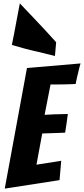

<svg xmlns="http://www.w3.org/2000/svg" viewBox="-20 -1111 495 1132"><path d="M8 1 139 -710 455 -737Q448 -715 443 -692Q438 -673 433.5 -652.5Q429 -632 426 -616Q416 -615 397.5 -614.5Q379 -614 358 -613.5Q337 -613 315.5 -613Q294 -613 278 -613L243 -434Q274 -436 301 -437Q323 -438 346 -438Q369 -438 380 -439Q376 -411 372.5 -384Q369 -357 364 -329Q354 -328 331.5 -327.5Q309 -327 286 -326Q260 -325 229 -324L195 -140L341 -163L331 -49ZM304 -781Q253 -793 206 -805Q165 -814 122 -825.5Q79 -837 50 -846Q56 -875 64 -916.5Q72 -958 79 -997Q88 -1043 97 -1091Q136 -1049 175 -1009Q208 -974 245.5 -934Q283 -894 311 -862Z"/></svg>

Font: Bangers
Style: Regular
Weight: 400
Designer: vernon adams
Foundry: Vernon Adams
Version: Version 2.000